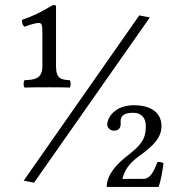

<svg xmlns="http://www.w3.org/2000/svg" viewBox="-20 -662 700 761"><path d="M532 -601 74 54 115 62 574 -593ZM431 -144C441 -144 455 -147 458 -165C459.3 -172.9 456.5 -185.7 460 -194C465 -206 477 -215 508 -215C526 -215 558 -208 558 -161C558 -107 534 -84 489 -48C441 -11 403 31 403 79H609C617.5 52.3 623.7 20.7 628 -15C622.7 -18.7 614.7 -20.3 604 -20C593 8 579 47 548 47H465C474 14 489 -13 531 -43C587 -83 620 -116 620 -162C620 -226 562 -245 512 -245C433 -245 405 -194 405 -168C405 -155 419 -144 431 -144ZM134 -571C146 -571 148 -562 148 -530V-400C148 -349 117 -346 77 -344C72 -336 73 -321 77 -315C107 -316 137.7 -316 173 -316C206 -316 227 -316 257 -315C261 -322 261 -336 257 -344C223 -346 202 -349 202 -400V-639C196.7 -644 189.3 -641.9 184 -639C140 -612 114 -600 67 -583C67 -571 69.1 -562.1 77 -556C102 -565 121 -571 134 -571Z"/></svg>

Font: Libertinus Serif Display
Style: Regular
Weight: 400
Designer: Philipp H. Poll
Foundry: Khaled Hosny
Version: Version 6.1